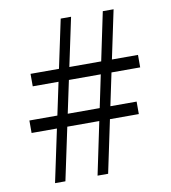

<svg xmlns="http://www.w3.org/2000/svg" viewBox="-84 -822 795 894"><g transform="rotate(-10 314.0 -375.0)"><path d="M104 0 263 -750H312L153 0ZM37 -249V-308H544V-249ZM80 -462V-521H588V-462ZM305 0 462 -750H513L355 0Z"/></g></svg>

Font: Roboto Serif 36pt Light
Style: Regular
Weight: 300
Designer: Greg Gazdowicz
Foundry: Commercial Type
Version: Version 1.008